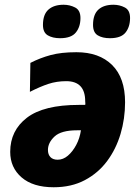

<svg xmlns="http://www.w3.org/2000/svg" viewBox="-20 -779 584 809"><path d="M206 10Q119 10 71 -31.5Q23 -73 23 -139Q23 -229 93.5 -283Q164 -337 312 -337H339Q340 -342 339.5 -345Q339 -348 339 -352Q339 -437 259 -437Q219 -437 184 -425.5Q149 -414 106 -392L108 -514Q149 -535 193.5 -547Q238 -559 302 -559Q398 -559 452.5 -505Q507 -451 507 -348Q507 -279 488 -215Q469 -151 431.5 -100.5Q394 -50 337.5 -20Q281 10 206 10ZM223 -106Q246 -106 266 -123Q286 -140 301 -168Q316 -196 321 -230H305Q238 -230 210 -204Q182 -178 182 -147Q182 -128 192.5 -117Q203 -106 223 -106ZM443 -618Q412 -618 392 -630Q372 -642 372 -674Q372 -718 394.5 -738.5Q417 -759 458 -759Q484 -759 506 -747.5Q528 -736 528 -703Q528 -666 509 -642Q490 -618 443 -618ZM233 -618Q202 -618 181.5 -630Q161 -642 161 -674Q161 -718 184 -738.5Q207 -759 248 -759Q274 -759 296.5 -747.5Q319 -736 319 -703Q319 -666 299.5 -642Q280 -618 233 -618Z"/></svg>

Font: Noto Sans Disp ExtBd
Style: Italic
Weight: 800
Italic angle: -12°
Designer: Monotype Design Team
Foundry: Monotype Imaging Inc.
Version: Version 2.000;GOOG;noto-source:20170915:90ef993387c0